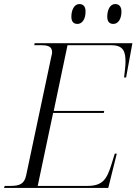

<svg xmlns="http://www.w3.org/2000/svg" viewBox="-34 -927 673 947"><path d="M525 -809C548 -809 565 -832 565 -870C565 -896 552 -907 534 -907C508 -907 495 -877 495 -845C495 -819 507 -809 525 -809ZM348 -809C371 -809 388 -832 388 -870C388 -896 376 -907 357 -907C332 -907 318 -877 318 -845C318 -819 330 -809 348 -809ZM-14 0H500L542 -169H532L516 -117C493 -43 473 -10 396 -10H152L228 -370H478L480 -380H231L299 -704H515C576 -704 585 -671 585 -622C585 -602 581 -569 578 -545H588L619 -714H137L135 -704H169C202 -704 223 -698 223 -669C223 -664 222 -658 220 -652L95 -62C86 -19 62 -10 16 -10H-11Z"/></svg>

Font: Noto Serif Display Light
Style: Italic
Weight: 300
Italic angle: -12°
Designer: Monotype Design Team
Foundry: Monotype Imaging Inc.
Version: Version 2.009